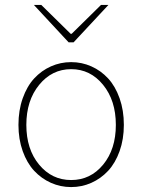

<svg xmlns="http://www.w3.org/2000/svg" viewBox="-20 -740 572 772"><path d="M54.2 -237.8Q54.2 -296.4 71.3 -344.7Q88.4 -393.1 117.4 -424.6Q146.5 -456.1 184.8 -473.1Q223.1 -490.2 266.1 -490.2Q309.1 -490.2 347.4 -473.1Q385.7 -456.1 414.8 -424.6Q443.8 -393.1 460.9 -344.7Q478 -296.4 478 -237.8Q478 -180.2 460.9 -132.3Q443.8 -84.5 414.8 -53.2Q385.7 -22 347.4 -4.9Q309.1 12.2 266.1 12.2Q223.1 12.2 184.8 -4.9Q146.5 -22 117.4 -53.2Q88.4 -84.5 71.3 -132.3Q54.2 -180.2 54.2 -237.8ZM445.8 -237.8Q445.8 -335.9 394.5 -398.9Q343.3 -461.9 266.1 -461.9Q189 -461.9 137.5 -398.9Q85.9 -335.9 85.9 -237.8Q85.9 -140.1 137.2 -78.1Q188.5 -16.1 266.1 -16.1Q343.8 -16.1 394.8 -78.1Q445.8 -140.1 445.8 -237.8ZM255.9 -569.8 116.2 -720.2H146L264.2 -604H268.1L386.2 -720.2H416L275.9 -569.8Z"/></svg>

Font: Source Sans 3 ExtraLight
Style: Regular
Weight: 200
Designer: Paul D. Hunt
Foundry: Adobe
Version: Version 3.052;hotconv 1.1.0;makeotfexe 2.6.0